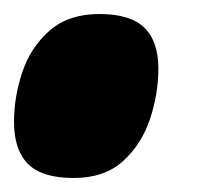

<svg xmlns="http://www.w3.org/2000/svg" viewBox="-35 -246 284 274"><path d="M-15 -72Q-15 -108 -3 -143.5Q9 -179 36 -202.5Q63 -226 107 -226Q151 -226 171 -206.5Q191 -187 191 -148Q191 -112 179 -76Q167 -40 140.5 -16Q114 8 70 8Q25 8 5 -12Q-15 -32 -15 -72Z"/></svg>

Font: Georama Semi Condensed Black
Style: Italic
Weight: 900
Width: 4
Italic angle: -9°
Designer: Jean-Baptiste Levee
Foundry: Production Type
Version: Version 1.000